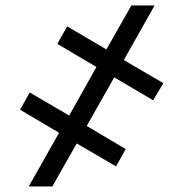

<svg xmlns="http://www.w3.org/2000/svg" viewBox="-20 -675 663 695"><path d="M393.6 -395 293.9 -219.2 435.1 -135.3 399.9 -72.8 257.8 -155.8 169.4 0H84L193.8 -194.3L52.7 -277.8L87.4 -340.3L230.5 -256.8L329.1 -432.6L187.5 -516.1L223.1 -579.6L365.2 -496.1L455.6 -655.3H539.6L428.2 -457.5L571.3 -374L534.2 -312Z"/></svg>

Font: RobotoDEMO
Style: Regular
Weight: 400
Designer: Christian Robertson
Foundry: Google
Version: Version 2.136